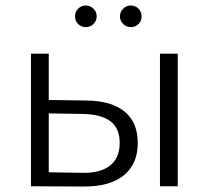

<svg xmlns="http://www.w3.org/2000/svg" viewBox="-20 -680 762 701"><path d="M483 -158Q483 -81 431.5 -39.5Q380 2 284 1L93 0V-484H158V-315L296 -313Q387 -312 435 -272.5Q483 -233 483 -158ZM564 -484H629V0H564ZM417 -158Q417 -212 383 -237.5Q349 -263 281 -264L158 -266V-51L281 -49Q348 -48 382.5 -76Q417 -104 417 -158ZM254 -620Q254 -637 265.5 -648.5Q277 -660 293 -660Q309 -660 321 -648.5Q333 -637 333 -620.5Q333 -604 321.5 -592.5Q310 -581 293.5 -581Q277 -581 265.5 -592Q254 -603 254 -620ZM457 -660Q474 -660 485.5 -648.5Q497 -637 497 -620Q497 -603 485.5 -592Q474 -581 457.5 -581Q441 -581 429.5 -592.5Q418 -604 418 -620.5Q418 -637 430 -648.5Q442 -660 457 -660Z"/></svg>

Font: Montserrat Ace
Style: Regular
Weight: 400
Designer: Julieta Ulanovsky
Foundry: Julieta Ulanovsky
Version: Version 1